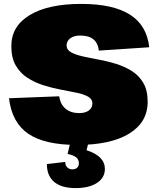

<svg xmlns="http://www.w3.org/2000/svg" viewBox="-20 -733 810 983"><path d="M375 9Q209 9 125 -48Q41 -105 26 -230L283 -240Q289 -199 315.5 -176.5Q342 -154 386 -154Q417 -154 435 -167.5Q453 -181 453 -204Q453 -226 430.5 -238.5Q408 -251 371 -258.5Q334 -266 289.5 -274.5Q245 -283 201 -297Q157 -311 120 -335Q83 -359 60.5 -398Q38 -437 38 -497Q38 -599 132.5 -656Q227 -713 396 -713Q559 -713 645.5 -658Q732 -603 744 -491L486 -474Q482 -512 458.5 -531.5Q435 -551 390 -551Q359 -551 340 -537Q321 -523 321 -501Q321 -478 343.5 -465.5Q366 -453 403 -444.5Q440 -436 484.5 -428Q529 -420 573 -406.5Q617 -393 654 -370Q691 -347 713.5 -309Q736 -271 736 -212Q736 -107 641.5 -49Q547 9 375 9ZM367 230Q295 230 257.5 198.5Q220 167 220 107L314 96Q314 114 324.5 124Q335 134 351 134Q366 134 375 125.5Q384 117 384 103Q384 85 371 73.5Q358 62 326 55L339 1H432L423 36Q470 51 493.5 75Q517 99 517 132Q517 177 476.5 203.5Q436 230 367 230Z"/></svg>

Font: Pathway Extreme 28pt Black
Style: Regular
Weight: 900
Designer: Eduardo Rodriguez Tunni
Foundry: Eduardo Rodriguez Tunni
Version: Version 1.001;gftools[0.9.26]